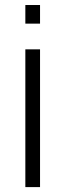

<svg xmlns="http://www.w3.org/2000/svg" viewBox="-20 -764 267 784"><path d="M143.5 -743.5V-667.5H83.5V-743.5ZM143.5 -562.5V0H83.5V-562.5Z"/></svg>

Font: Russisch Sans Light
Style: Regular
Weight: 300
Designer: Michael Sharanda (font) & Cristiano Sobral (main changes)
Foundry: Michael Sharanda
Version: Version 2.00;September 8, 2020;FontCreator 13.0.0.2681 64-bi